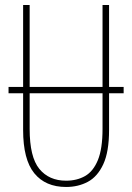

<svg xmlns="http://www.w3.org/2000/svg" viewBox="-20 -734 526 764"><path d="M14 -363V-388H72V-714H98V-388H388V-714H414V-388H472V-363H414V-217Q414 -130 391 -80.5Q368 -31 329.5 -10.5Q291 10 243 10Q161 10 116.5 -44.5Q72 -99 72 -217V-363ZM98 -221Q98 -109 136.5 -62Q175 -15 243 -15Q286 -15 318.5 -33.5Q351 -52 369.5 -97Q388 -142 388 -221V-363H98Z"/></svg>

Font: Noto Sans ExtraCondensed Thin
Style: Regular
Weight: 100
Width: 2
Designer: Monotype Design Team
Foundry: Monotype Imaging Inc.
Version: Version 2.013; ttfautohint (v1.8.4.7-5d5b)